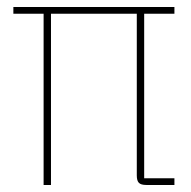

<svg xmlns="http://www.w3.org/2000/svg" viewBox="-20 -526 543 546"><path d="M390 -19H476V0H396Q381 0 375 -6Q369 -12 369 -27V-487H125V0H104V-487H18V-506H476V-487H390Z"/></svg>

Font: IBM Plex Sans Condensed Thin
Style: Regular
Weight: 100
Width: 3
Designer: Mike Abbink, Paul van der Laan, Pieter van Rosmalen
Foundry: Bold Monday
Version: Version 1.3